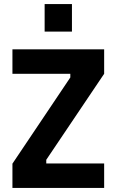

<svg xmlns="http://www.w3.org/2000/svg" viewBox="-20 -922 572 942"><path d="M41 0V-119L325 -542V-560H41V-680H491V-560L207 -138V-120H491V0ZM199 -767V-902H333V-767Z"/></svg>

Font: Titillium Web SemiBold
Style: Regular
Weight: 600
Designer: Mohamed Gaber, Accademia di Belle Arti di Urbino
Foundry: Kief Type Foundry, Accademia di Belle Arti di Urbino
Version: Version 3.000; ttfautohint (v1.8.4)